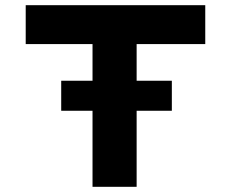

<svg xmlns="http://www.w3.org/2000/svg" viewBox="-20 -720 889 740"><path d="M215.9 -293.1V-408.8H642.3V-293.1ZM336.6 0V-550.1H79.1V-700H771.1V-550.1H506.6V0Z"/></svg>

Font: Lexend Peta
Style: Regular
Weight: 400
Designer: Bonnie Shaver-Troup, Thomas Jockin
Foundry: Lexend
Version: Version 1.007